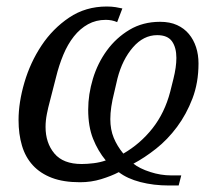

<svg xmlns="http://www.w3.org/2000/svg" viewBox="-20 -548 645 590"><path d="M529 22H499Q452 22 411.5 11.5Q371 1 345 -19Q322 -7 291 2.5Q260 12 226 12Q175 12 139.5 -1.5Q104 -15 81 -40Q58 -65 47.5 -100.5Q37 -136 37 -179Q37 -233 55 -294.5Q73 -356 107.5 -408Q142 -460 192.5 -494Q243 -528 308 -528Q323 -528 335.5 -526Q348 -524 356 -522L340 -480Q324 -487 305 -487Q275 -487 250.5 -473.5Q226 -460 207 -436Q188 -412 174.5 -379.5Q161 -347 152 -310L133 -236Q128 -218 124 -197.5Q120 -177 120 -158Q120 -109 147 -76.5Q174 -44 231 -44Q248 -44 268 -46.5Q288 -49 305 -55Q281 -84 266 -121.5Q251 -159 251 -211Q251 -258 265.5 -306Q280 -354 308.5 -393Q337 -432 378 -456.5Q419 -481 472 -481Q502 -481 524 -471Q546 -461 560.5 -443.5Q575 -426 582.5 -403Q590 -380 590 -353Q590 -294 571.5 -245.5Q553 -197 524 -158Q495 -119 459.5 -91Q424 -63 390 -45Q409 -30 441.5 -19.5Q474 -9 506 -9H537ZM331 -264Q319 -217 319 -182Q319 -150 329.5 -124.5Q340 -99 359 -76Q411 -106 448.5 -153.5Q486 -201 503 -266L513 -306Q522 -342 522 -370Q522 -402 508.5 -421Q495 -440 463 -440Q421 -440 388.5 -402.5Q356 -365 341 -307Z"/></svg>

Font: IBM Plex Serif
Style: Italic
Weight: 400
Italic angle: -14°
Designer: Mike Abbink, Paul van der Laan, Pieter van Rosmalen
Foundry: Bold Monday
Version: Version 3.001